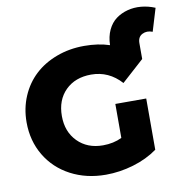

<svg xmlns="http://www.w3.org/2000/svg" viewBox="-94 -965 1041 1070"><g transform="rotate(-10 426.5 -430.5)"><path d="M419.9 14.2Q309.6 14.2 221.4 -32.2Q133.3 -78.6 83.7 -161.9Q34.2 -245.1 34.2 -350.1Q34.2 -428.7 63.2 -496.6Q92.3 -564.5 143.6 -612.1Q194.8 -659.7 267.3 -686.8Q339.8 -713.9 423.8 -713.9Q503.4 -713.9 566.9 -692.9Q567.9 -741.2 585.4 -778.3Q603 -815.4 631.8 -836.7Q660.6 -857.9 697.3 -867.7Q733.9 -877.4 774.2 -873.8Q814.5 -870.1 853 -854L814 -725.1Q782.2 -737.3 756.1 -724.1Q730 -710.9 730 -675.8V-585.9L604 -472.2Q534.2 -549.8 434.1 -549.8Q343.8 -549.8 288.8 -495.4Q233.9 -440.9 233.9 -350.1Q233.9 -261.2 288.8 -205.6Q343.8 -149.9 432.1 -149.9Q491.7 -149.9 539.1 -172.9V-365.2H713.9V-75.2Q654.3 -32.2 576.2 -9Q498 14.2 419.9 14.2Z"/></g></svg>

Font: Montserrat ExtraBold
Style: Regular
Weight: 800
Designer: Julieta Ulanovsky
Foundry: Julieta Ulanovsky
Version: Version 9.000